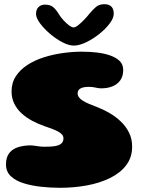

<svg xmlns="http://www.w3.org/2000/svg" viewBox="-20 -869 682 914"><path d="M266 25Q220.5 25 175 20Q129.5 15 92 3.2Q54.5 -8.5 31.5 -30.2Q8.5 -52 8.5 -86Q8.5 -121.5 25 -141.5Q41.5 -161.5 68.5 -169.2Q95.5 -177 126.5 -177Q132.5 -177 143.2 -175.5Q154 -174 166.2 -172.2Q178.5 -170.5 190 -170.5Q211.5 -170.5 228.5 -171.8Q245.5 -173 257.5 -177.5Q269.5 -182 275.8 -190Q282 -198 282 -210.5Q282 -220.5 275.5 -228.2Q269 -236 257.2 -242.5Q245.5 -249 229.5 -255Q213.5 -261 194.5 -267.5Q162 -278.5 133.2 -294Q104.5 -309.5 82.2 -330Q60 -350.5 47.5 -376.5Q35 -402.5 35 -433.5Q35 -475 55.5 -506.2Q76 -537.5 110.8 -560Q145.5 -582.5 189 -596.2Q232.5 -610 279.2 -616.5Q326 -623 369 -623Q406 -623 441 -619Q476 -615 504.5 -605Q533 -595 549.8 -578.5Q566.5 -562 566.5 -536Q566.5 -505 551.8 -485.5Q537 -466 513.5 -457.2Q490 -448.5 463 -448.5Q453 -448.5 444 -450.2Q435 -452 425.5 -453.8Q416 -455.5 402 -455.5Q391.5 -455.5 382 -454Q372.5 -452.5 365.2 -449Q358 -445.5 353.8 -439.8Q349.5 -434 349.5 -425Q349.5 -414 356.5 -405Q363.5 -396 376 -388.5Q388.5 -381 405.5 -373.8Q422.5 -366.5 443 -359Q471.5 -348 500.8 -331.2Q530 -314.5 554.5 -291.2Q579 -268 594 -238.2Q609 -208.5 609 -171Q609 -119.5 580.5 -82.2Q552 -45 503.2 -21.2Q454.5 2.5 393.2 13.8Q332 25 266 25ZM331 -652Q307.5 -652 276.8 -668Q246 -684 217.5 -708.5Q189 -733 170.2 -758.5Q151.5 -784 151.5 -802.5Q151.5 -824 163.5 -835.5Q175.5 -847 194.5 -847Q220 -847 234.5 -834Q249 -821 261.5 -799.5Q270 -786 283 -771.8Q296 -757.5 309 -748Q322 -738.5 330.5 -738.5Q339 -738.5 352.5 -749.2Q366 -760 380.5 -775Q395 -790 405.5 -803.5Q422 -823.5 437.2 -836.2Q452.5 -849 476.5 -849Q521.5 -849 521.5 -803.5Q521.5 -783 502 -757Q482.5 -731 452.2 -707Q422 -683 389.5 -667.5Q357 -652 331 -652Z"/></svg>

Font: Gluten Thin ExtraBold
Style: Regular
Weight: 800
Version: Version 1.300